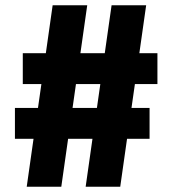

<svg xmlns="http://www.w3.org/2000/svg" viewBox="-20 -713 669 733"><path d="M350 -301 363 -392H270L257 -301ZM581 -392H495L482 -301H551V-183H465L439 0H307L333 -183H240L214 0H82L108 -183H37V-301H125L138 -392H67V-510H155L181 -693H313L287 -510H380L406 -693H538L512 -510H581Z"/></svg>

Font: Khand Black
Style: Regular
Weight: 900
Designer: Sanchit Sawaria and Jyotish Sonowal (Devanagari), Satya Rajpurohit (Latin)
Foundry: Indian Type Foundry
Version: Version 2.000;PS 1.0;hotconv 1.0.79;makeotf.lib2.5.61930